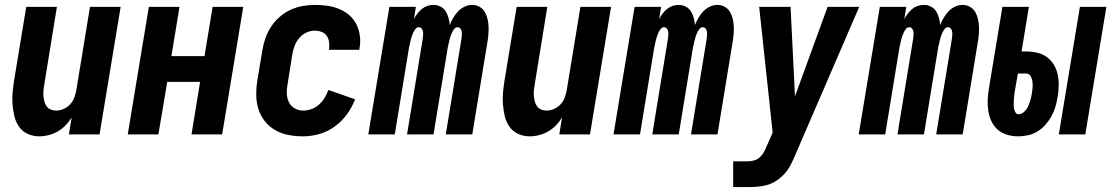

<svg xmlns="http://www.w3.org/2000/svg" viewBox="-20 -548 4540 783"><path d="M140 8Q115 8 93 -2Q71 -12 57.5 -31.5Q44 -51 38.5 -74.5Q33 -98 31 -123Q29 -148 31.5 -173Q34 -198 38 -223L87 -520H212L161 -206Q159 -194 157.5 -182Q156 -170 157 -158.5Q158 -147 160.5 -136Q163 -125 169.5 -115.5Q176 -106 186.5 -101.5Q197 -97 209 -97Q224 -97 239 -103.5Q254 -110 265.5 -122Q277 -134 282.5 -149Q288 -164 291 -179L347 -520H472L386 0H261L272 -69Q262 -52 247.5 -37Q233 -22 215.5 -12Q198 -2 178.5 3Q159 8 140 8Z M501 0 587 -520H712L679 -319H814L847 -520H972L886 0H761L796 -214H662L626 0Z M1216 8Q1186 8 1156.5 2.5Q1127 -3 1102 -17.5Q1077 -32 1059.5 -54.5Q1042 -77 1033.5 -104.5Q1025 -132 1025 -162.5Q1025 -193 1030 -223L1050 -343Q1054 -368 1062.5 -392.5Q1071 -417 1085.5 -439Q1100 -461 1120.5 -479Q1141 -497 1165 -508Q1189 -519 1214 -523.5Q1239 -528 1264 -528Q1290 -528 1315 -524.5Q1340 -521 1363 -511.5Q1386 -502 1404 -486.5Q1422 -471 1433 -449.5Q1444 -428 1447.5 -402.5Q1451 -377 1446 -351Q1446 -350 1446 -348Q1446 -346 1445 -345H1321Q1321 -345 1321.5 -346Q1322 -347 1322 -348Q1324 -362 1322 -376.5Q1320 -391 1312.5 -402Q1305 -413 1291.5 -418Q1278 -423 1264 -423Q1246 -423 1229 -415Q1212 -407 1200 -392.5Q1188 -378 1181.5 -361Q1175 -344 1172 -326L1153 -206Q1149 -187 1149.5 -168Q1150 -149 1157.5 -132.5Q1165 -116 1181 -106.5Q1197 -97 1216 -97Q1233 -97 1250 -103Q1267 -109 1280.5 -121Q1294 -133 1303.5 -148.5Q1313 -164 1319 -181L1334 -176L1428 -143Q1416 -111 1395 -82Q1374 -53 1345 -32Q1316 -11 1282.5 -1.5Q1249 8 1216 8Z M1482 0 1568 -520H1676L1668 -470Q1674 -482 1682 -492.5Q1690 -503 1700.5 -511.5Q1711 -520 1723 -524Q1735 -528 1748 -528Q1763 -528 1776.5 -521Q1790 -514 1797.5 -502Q1805 -490 1809 -475.5Q1813 -461 1814 -446Q1820 -461 1828.5 -475.5Q1837 -490 1848.5 -502Q1860 -514 1875 -521Q1890 -528 1906 -528Q1922 -528 1936 -520Q1950 -512 1957.5 -498.5Q1965 -485 1968.5 -469.5Q1972 -454 1972.5 -438Q1973 -422 1971.5 -405Q1970 -388 1967 -372L1906 0H1798L1862 -390Q1863 -397 1863.5 -404.5Q1864 -412 1863 -419Q1862 -426 1857.5 -431.5Q1853 -437 1846 -437Q1838 -437 1832.5 -430Q1827 -423 1823.5 -415.5Q1820 -408 1817.5 -400.5Q1815 -393 1813 -385Q1811 -377 1809.5 -369.5Q1808 -362 1806 -354L1748 0H1640L1704 -390Q1705 -397 1705.5 -404.5Q1706 -412 1705 -419Q1704 -426 1699.5 -431.5Q1695 -437 1688 -437Q1680 -437 1674.5 -430Q1669 -423 1665.5 -415.5Q1662 -408 1659.5 -400.5Q1657 -393 1655 -385Q1653 -377 1651.5 -369.5Q1650 -362 1648 -354L1590 0Z M2140 8Q2115 8 2093 -2Q2071 -12 2057.5 -31.5Q2044 -51 2038.5 -74.5Q2033 -98 2031 -123Q2029 -148 2031.5 -173Q2034 -198 2038 -223L2087 -520H2212L2161 -206Q2159 -194 2157.5 -182Q2156 -170 2157 -158.5Q2158 -147 2160.5 -136Q2163 -125 2169.5 -115.5Q2176 -106 2186.5 -101.5Q2197 -97 2209 -97Q2224 -97 2239 -103.5Q2254 -110 2265.5 -122Q2277 -134 2282.5 -149Q2288 -164 2291 -179L2347 -520H2472L2386 0H2261L2272 -69Q2262 -52 2247.5 -37Q2233 -22 2215.5 -12Q2198 -2 2178.5 3Q2159 8 2140 8Z M2482 0 2568 -520H2676L2668 -470Q2674 -482 2682 -492.5Q2690 -503 2700.5 -511.5Q2711 -520 2723 -524Q2735 -528 2748 -528Q2763 -528 2776.5 -521Q2790 -514 2797.5 -502Q2805 -490 2809 -475.5Q2813 -461 2814 -446Q2820 -461 2828.5 -475.5Q2837 -490 2848.5 -502Q2860 -514 2875 -521Q2890 -528 2906 -528Q2922 -528 2936 -520Q2950 -512 2957.5 -498.5Q2965 -485 2968.5 -469.5Q2972 -454 2972.5 -438Q2973 -422 2971.5 -405Q2970 -388 2967 -372L2906 0H2798L2862 -390Q2863 -397 2863.5 -404.5Q2864 -412 2863 -419Q2862 -426 2857.5 -431.5Q2853 -437 2846 -437Q2838 -437 2832.5 -430Q2827 -423 2823.5 -415.5Q2820 -408 2817.5 -400.5Q2815 -393 2813 -385Q2811 -377 2809.5 -369.5Q2808 -362 2806 -354L2748 0H2640L2704 -390Q2705 -397 2705.5 -404.5Q2706 -412 2705 -419Q2704 -426 2699.5 -431.5Q2695 -437 2688 -437Q2680 -437 2674.5 -430Q2669 -423 2665.5 -415.5Q2662 -408 2659.5 -400.5Q2657 -393 2655 -385Q2653 -377 2651.5 -369.5Q2650 -362 2648 -354L2590 0Z M2970 215V110H3028Q3041 110 3054.5 106.5Q3068 103 3078.5 93.5Q3089 84 3095.5 72Q3102 60 3107 47L3131 -7L3076 -520H3204L3222 -155L3355 -520H3484L3221 89Q3213 108 3203 127Q3193 146 3178.5 161.5Q3164 177 3146 189Q3128 201 3108 206.5Q3088 212 3068 213.5Q3048 215 3028 215Z M3482 0 3568 -520H3676L3668 -470Q3674 -482 3682 -492.5Q3690 -503 3700.5 -511.5Q3711 -520 3723 -524Q3735 -528 3748 -528Q3763 -528 3776.5 -521Q3790 -514 3797.5 -502Q3805 -490 3809 -475.5Q3813 -461 3814 -446Q3820 -461 3828.5 -475.5Q3837 -490 3848.5 -502Q3860 -514 3875 -521Q3890 -528 3906 -528Q3922 -528 3936 -520Q3950 -512 3957.5 -498.5Q3965 -485 3968.5 -469.5Q3972 -454 3972.5 -438Q3973 -422 3971.5 -405Q3970 -388 3967 -372L3906 0H3798L3862 -390Q3863 -397 3863.5 -404.5Q3864 -412 3863 -419Q3862 -426 3857.5 -431.5Q3853 -437 3846 -437Q3838 -437 3832.5 -430Q3827 -423 3823.5 -415.5Q3820 -408 3817.5 -400.5Q3815 -393 3813 -385Q3811 -377 3809.5 -369.5Q3808 -362 3806 -354L3748 0H3640L3704 -390Q3705 -397 3705.5 -404.5Q3706 -412 3705 -419Q3704 -426 3699.5 -431.5Q3695 -437 3688 -437Q3680 -437 3674.5 -430Q3669 -423 3665.5 -415.5Q3662 -408 3659.5 -400.5Q3657 -393 3655 -385Q3653 -377 3651.5 -369.5Q3650 -362 3648 -354L3590 0Z M4298 0 4384 -520H4492L4406 0ZM4132 8Q4132 8 4132 8Q4132 8 4132 8Q4109 8 4087 1.5Q4065 -5 4049 -19Q4033 -33 4023.5 -53Q4014 -73 4010.5 -95.5Q4007 -118 4008 -141Q4009 -164 4013 -188L4068 -520H4176L4146 -338H4165Q4188 -338 4210 -333Q4232 -328 4249.5 -315Q4267 -302 4278 -283.5Q4289 -265 4293.5 -243Q4298 -221 4297.5 -198Q4297 -175 4293 -152Q4290 -132 4284 -112Q4278 -92 4268 -74Q4258 -56 4243.5 -39.5Q4229 -23 4211 -12Q4193 -1 4172.5 3.5Q4152 8 4132 8ZM4135 -82Q4143 -82 4151 -87.5Q4159 -93 4164.5 -100.5Q4170 -108 4173.5 -116Q4177 -124 4180 -132.5Q4183 -141 4184.5 -149Q4186 -157 4188 -166Q4188 -166 4188 -166Q4188 -166 4188 -166Q4190 -178 4191 -190.5Q4192 -203 4190.5 -215Q4189 -227 4183 -237.5Q4177 -248 4165 -248H4131L4118 -173Q4117 -164 4116 -155.5Q4115 -147 4114.5 -138.5Q4114 -130 4114 -121.5Q4114 -113 4115.5 -104.5Q4117 -96 4121.5 -89Q4126 -82 4135 -82Z"/></svg>

Font: Iosevka SS04 Extrabold
Style: Italic
Weight: 800
Italic angle: -9°
Monospace: yes
Designer: Belleve Invis
Foundry: Belleve Invis
Version: Version 19.0.0; ttfautohint (v1.8.4)